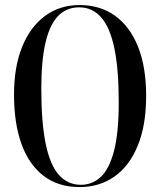

<svg xmlns="http://www.w3.org/2000/svg" viewBox="-20 -730 634 760"><path d="M295.5 -710Q376.5 -710 435.5 -667.5Q494.5 -625 526.5 -544.8Q558.5 -464.5 558.5 -351Q558.5 -234 525.2 -153.2Q492 -72.5 432.8 -31Q373.5 10.5 295 10.5Q211.5 10.5 153.5 -33.2Q95.5 -77 65.5 -158.8Q35.5 -240.5 35.5 -356Q35.5 -465 67.5 -544.2Q99.5 -623.5 158 -666.8Q216.5 -710 295.5 -710ZM450 -325Q450 -457 432.5 -539.8Q415 -622.5 380 -661.8Q345 -701 293.5 -701Q243 -701 209.8 -666.5Q176.5 -632 160 -560.8Q143.5 -489.5 143.5 -379.5Q143.5 -245.5 160.8 -161.2Q178 -77 213 -37.8Q248 1.5 300.5 1.5Q345.5 1.5 379 -29.8Q412.5 -61 431.2 -132.5Q450 -204 450 -325Z"/></svg>

Font: Fraunces 96pt
Style: Regular
Weight: 400
Version: Version 1.000;[b76b70a41]